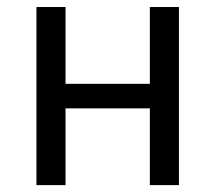

<svg xmlns="http://www.w3.org/2000/svg" viewBox="-20 -538 626 558"><path d="M415.5 0V-223.1H170.4V0H85.9V-517.6H170.4V-294.4H415.5V-517.6H500V0Z"/></svg>

Font: Cascadia Code PL SemiLight
Style: Regular
Weight: 350
Monospace: yes
Designer: Aaron Bell
Foundry: Saja Typeworks
Version: Version 2404.023; ttfautohint (v1.8.4)